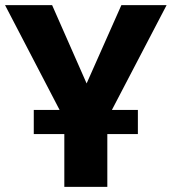

<svg xmlns="http://www.w3.org/2000/svg" viewBox="-28 -731 672 751"><path d="M511.3 -301V-206.7H391.8V0H223.6V-206.7H104.1V-301H205.1L-8.2 -710.8H175.9L310.8 -404.6L446.7 -710.8H623.6L409.7 -301Z"/></svg>

Font: FiraCode Nerd Font
Style: Bold
Weight: 700
Designer: Carrois Corporate, Edenspiekermann AG, Nikita Prokopov
Foundry: Carrois Corporate, Edenspiekermann AG, Nikita Prokopov
Version: Version 6.002;Nerd Fonts 2.1.0